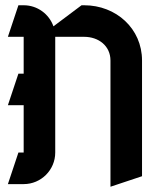

<svg xmlns="http://www.w3.org/2000/svg" viewBox="-20 -680 610 730"><path d="M50 -660 10 -540H70V-400H50L10 -280H70V-100H50L10 20H70C136.2 20 190 -33.8 190 -100V-540H300C355.2 -540 400 -505.2 400 -450V30L520 -10V-450C520 -571.4 421.4 -660 300 -660H290L183.2 -579.9C166.7 -626.5 122.3 -660 70 -660Z"/></svg>

Font: Abibas
Style: Medium
Weight: 500
Version: Version 0.3